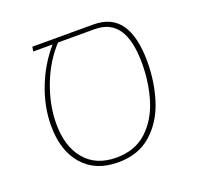

<svg xmlns="http://www.w3.org/2000/svg" viewBox="-105 -671 814 794"><g transform="rotate(-20 302.0 -273.5)"><path d="M541 -339Q541 -249 515.5 -169.5Q490 -90 433 -39Q376 12 286 12Q187 12 131.5 -51.5Q76 -115 76 -225Q76 -308 108.5 -391.5Q141 -475 197 -539H112L115 -559H384Q464 -559 502.5 -503.5Q541 -448 541 -339ZM518 -339Q518 -440 484.5 -489.5Q451 -539 382 -539H221Q164 -478 131.5 -392.5Q99 -307 99 -225Q99 -125 148 -67Q197 -9 286 -9Q368 -9 420 -57Q472 -105 495 -180Q518 -255 518 -339Z"/></g></svg>

Font: FiraGO Thin
Style: Italic
Weight: 100
Italic angle: -8°
Designer: bBox Type GmbH
Foundry: bBox Type GmbH
Version: Version 1.001